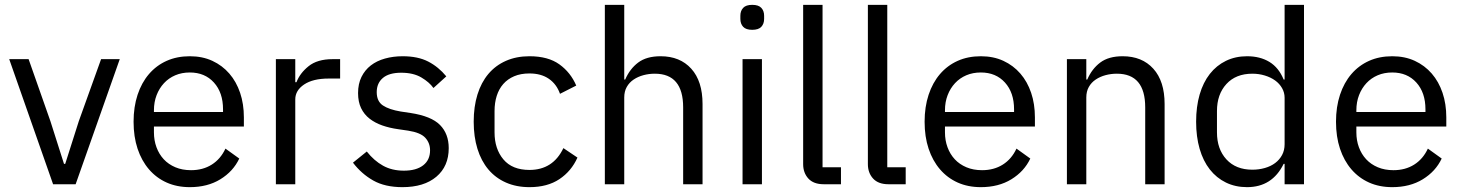

<svg xmlns="http://www.w3.org/2000/svg" viewBox="-20 -760 6033 792"><path d="M199 0 18 -516H98L188 -260L244 -84H249L305 -260L397 -516H474L292 0Z M763 12Q710 12 667.5 -7Q625 -26 594.5 -61.5Q564 -97 547.5 -146.5Q531 -196 531 -258Q531 -319 547.5 -369Q564 -419 594.5 -454.5Q625 -490 667.5 -509Q710 -528 763 -528Q815 -528 856 -509Q897 -490 926 -456.5Q955 -423 970.5 -377Q986 -331 986 -276V-238H615V-214Q615 -181 625.5 -152.5Q636 -124 655.5 -103Q675 -82 703.5 -70Q732 -58 768 -58Q817 -58 853.5 -81Q890 -104 910 -147L967 -106Q942 -53 889 -20.5Q836 12 763 12ZM763 -461Q730 -461 703 -449.5Q676 -438 656.5 -417Q637 -396 626 -367.5Q615 -339 615 -305V-298H900V-309Q900 -378 862.5 -419.5Q825 -461 763 -461Z M1118 0V-516H1198V-421H1203Q1217 -458 1253 -487Q1289 -516 1352 -516H1383V-436H1336Q1271 -436 1234.5 -411.5Q1198 -387 1198 -350V0Z M1640 12Q1568 12 1519.5 -15.5Q1471 -43 1436 -89L1493 -135Q1523 -97 1560 -76.5Q1597 -56 1646 -56Q1697 -56 1725.5 -78Q1754 -100 1754 -140Q1754 -170 1734.5 -191.5Q1715 -213 1664 -221L1623 -227Q1587 -232 1557 -242.5Q1527 -253 1504.5 -270.5Q1482 -288 1469.5 -314Q1457 -340 1457 -376Q1457 -414 1471 -442.5Q1485 -471 1509.5 -490Q1534 -509 1568 -518.5Q1602 -528 1641 -528Q1704 -528 1746.5 -506Q1789 -484 1821 -445L1768 -397Q1751 -421 1718 -440.5Q1685 -460 1635 -460Q1585 -460 1559.5 -438.5Q1534 -417 1534 -380Q1534 -342 1559.5 -325Q1585 -308 1633 -300L1673 -294Q1759 -281 1795 -244.5Q1831 -208 1831 -149Q1831 -74 1780 -31Q1729 12 1640 12Z M2164 12Q2110 12 2067 -7Q2024 -26 1994.5 -61Q1965 -96 1949.5 -146Q1934 -196 1934 -258Q1934 -320 1949.5 -370Q1965 -420 1994.5 -455Q2024 -490 2067 -509Q2110 -528 2164 -528Q2241 -528 2287.5 -494.5Q2334 -461 2357 -407L2290 -373Q2276 -413 2244 -435Q2212 -457 2164 -457Q2128 -457 2101 -445.5Q2074 -434 2056 -413.5Q2038 -393 2029 -364.5Q2020 -336 2020 -302V-214Q2020 -146 2056.5 -102.5Q2093 -59 2164 -59Q2261 -59 2304 -149L2362 -110Q2337 -54 2287.5 -21Q2238 12 2164 12Z M2475 -740H2555V-432H2559Q2578 -476 2612.5 -502Q2647 -528 2705 -528Q2785 -528 2831.5 -476.5Q2878 -425 2878 -331V0H2798V-317Q2798 -456 2681 -456Q2657 -456 2634.5 -450Q2612 -444 2594 -432Q2576 -420 2565.5 -401.5Q2555 -383 2555 -358V0H2475Z M3083 -637Q3057 -637 3045.5 -649.5Q3034 -662 3034 -682V-695Q3034 -715 3045.5 -727.5Q3057 -740 3083 -740Q3109 -740 3120.5 -727.5Q3132 -715 3132 -695V-682Q3132 -662 3120.5 -649.5Q3109 -637 3083 -637ZM3043 -516H3123V0H3043Z M3378 0Q3336 0 3314.5 -23.5Q3293 -47 3293 -83V-740H3373V-70H3449V0Z M3645 0Q3603 0 3581.5 -23.5Q3560 -47 3560 -83V-740H3640V-70H3716V0Z M4026 12Q3973 12 3930.5 -7Q3888 -26 3857.5 -61.5Q3827 -97 3810.5 -146.5Q3794 -196 3794 -258Q3794 -319 3810.5 -369Q3827 -419 3857.5 -454.5Q3888 -490 3930.5 -509Q3973 -528 4026 -528Q4078 -528 4119 -509Q4160 -490 4189 -456.5Q4218 -423 4233.5 -377Q4249 -331 4249 -276V-238H3878V-214Q3878 -181 3888.5 -152.5Q3899 -124 3918.5 -103Q3938 -82 3966.5 -70Q3995 -58 4031 -58Q4080 -58 4116.5 -81Q4153 -104 4173 -147L4230 -106Q4205 -53 4152 -20.5Q4099 12 4026 12ZM4026 -461Q3993 -461 3966 -449.5Q3939 -438 3919.5 -417Q3900 -396 3889 -367.5Q3878 -339 3878 -305V-298H4163V-309Q4163 -378 4125.5 -419.5Q4088 -461 4026 -461Z M4381 0V-516H4461V-432H4465Q4484 -476 4518.5 -502Q4553 -528 4611 -528Q4691 -528 4737.5 -476.5Q4784 -425 4784 -331V0H4704V-317Q4704 -456 4587 -456Q4563 -456 4540.5 -450Q4518 -444 4500 -432Q4482 -420 4471.5 -401.5Q4461 -383 4461 -358V0Z M5279 -84H5275Q5228 12 5124 12Q5076 12 5037 -7Q4998 -26 4970.5 -61Q4943 -96 4928.5 -146Q4914 -196 4914 -258Q4914 -320 4928.5 -370Q4943 -420 4970.5 -455Q4998 -490 5037 -509Q5076 -528 5124 -528Q5178 -528 5216.5 -504.5Q5255 -481 5275 -432H5279V-740H5359V0H5279ZM5146 -60Q5173 -60 5197.5 -67Q5222 -74 5240 -87.5Q5258 -101 5268.5 -120.5Q5279 -140 5279 -165V-357Q5279 -378 5268.5 -396.5Q5258 -415 5240 -428Q5222 -441 5197.5 -448.5Q5173 -456 5146 -456Q5078 -456 5039 -413.5Q5000 -371 5000 -302V-214Q5000 -145 5039 -102.5Q5078 -60 5146 -60Z M5723 12Q5670 12 5627.5 -7Q5585 -26 5554.5 -61.5Q5524 -97 5507.5 -146.5Q5491 -196 5491 -258Q5491 -319 5507.5 -369Q5524 -419 5554.5 -454.5Q5585 -490 5627.5 -509Q5670 -528 5723 -528Q5775 -528 5816 -509Q5857 -490 5886 -456.5Q5915 -423 5930.5 -377Q5946 -331 5946 -276V-238H5575V-214Q5575 -181 5585.5 -152.5Q5596 -124 5615.5 -103Q5635 -82 5663.5 -70Q5692 -58 5728 -58Q5777 -58 5813.5 -81Q5850 -104 5870 -147L5927 -106Q5902 -53 5849 -20.5Q5796 12 5723 12ZM5723 -461Q5690 -461 5663 -449.5Q5636 -438 5616.5 -417Q5597 -396 5586 -367.5Q5575 -339 5575 -305V-298H5860V-309Q5860 -378 5822.5 -419.5Q5785 -461 5723 -461Z"/></svg>

Font: IBM Plex Sans Hebrew
Style: Regular
Weight: 400
Designer: Mike Abbink, Paul van der Laan, Pieter van Rosmalen, Yanek Iontef
Foundry: Bold Monday
Version: Version 1.2